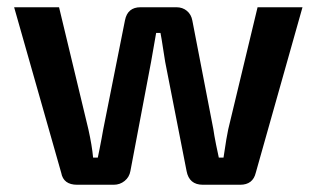

<svg xmlns="http://www.w3.org/2000/svg" viewBox="-20 -510 874 530"><path d="M815 -490 686 -33Q678 0 643 0H540Q502 0 495 -38L436 -339Q434 -350 430 -377Q426 -404 423 -419H411L397 -339L340 -38Q337 -21 324 -10.5Q311 0 294 0H193Q155 0 149 -33L19 -490H143L224 -153Q234 -108 237 -75H250Q252 -84 255 -99.5Q258 -115 260.5 -128Q263 -141 265 -153L325 -454Q332 -490 368 -490H467Q484 -490 496 -480Q508 -470 511 -453L569 -153Q571 -138 576.5 -110.5Q582 -83 584 -75H597Q606 -136 610 -153L691 -490Z"/></svg>

Font: Exo 2 Semi Bold
Style: Regular
Weight: 600
Designer: Natanael Gama
Version: Version 1.001;PS 001.001;hotconv 1.0.88;makeotf.lib2.5.64775